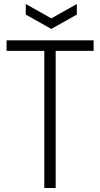

<svg xmlns="http://www.w3.org/2000/svg" viewBox="-20 -942 502 962"><path d="M109 -922 237 -850 365 -922V-869L237 -797L109 -869ZM202 -687H13V-740H449V-687H259V0H202Z"/></svg>

Font: Encode Sans Compressed
Style: Light
Weight: 300
Designer: Pablo Impallari, Andres Torresi
Foundry: Pablo Impallari, Andres Torresi
Version: Version 1.000; ttfautohint (v1.00) -l 8 -r 50 -G 200 -x 14 -